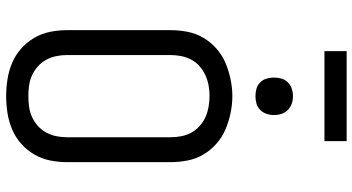

<svg xmlns="http://www.w3.org/2000/svg" viewBox="-288 -880 1175 640"><g transform="rotate(90 300.0 -559.5)"><path d="M300 8Q272 8 243.5 3.5Q215 -1 189 -12Q163 -23 141.5 -42Q120 -61 105.5 -86Q91 -111 85.5 -139Q80 -167 80 -195V-540Q80 -568 85.5 -596.5Q91 -625 105.5 -649.5Q120 -674 141.5 -693Q163 -712 189 -723Q215 -734 243.5 -740Q272 -746 300 -746Q328 -746 356.5 -740Q385 -734 411 -723Q437 -712 458.5 -693Q480 -674 494.5 -649.5Q509 -625 514.5 -596.5Q520 -568 520 -540V-195Q520 -167 514.5 -139Q509 -111 494.5 -86Q480 -61 458.5 -42Q437 -23 411 -12Q385 -1 356.5 3.5Q328 8 300 8ZM300 -66Q318 -66 336 -68.5Q354 -71 370 -78.5Q386 -86 399.5 -98Q413 -110 421.5 -126Q430 -142 433.5 -159.5Q437 -177 437 -195V-540Q437 -558 433.5 -576Q430 -594 421.5 -609.5Q413 -625 399 -637.5Q385 -650 368.5 -657Q352 -664 334 -667Q316 -670 298 -670Q280 -670 262.5 -666.5Q245 -663 229 -655.5Q213 -648 199.5 -636Q186 -624 178 -608.5Q170 -593 166.5 -575.5Q163 -558 163 -540V-195Q163 -177 166.5 -159.5Q170 -142 178.5 -126Q187 -110 200.5 -98Q214 -86 230 -78.5Q246 -71 264 -68.5Q282 -66 300 -66ZM300 -823Q287 -823 275 -826.5Q263 -830 254 -839Q245 -848 241.5 -860Q238 -872 238 -885Q238 -898 241.5 -910Q245 -922 254 -931Q263 -940 275 -944Q287 -948 300 -948Q313 -948 325 -944Q337 -940 346 -931Q355 -922 359 -910Q363 -898 363 -885Q363 -872 359 -860Q355 -848 346 -839Q337 -830 325 -826.5Q313 -823 300 -823ZM150 -1053V-1127H450V-1053Z"/></g></svg>

Font: Zed Sans Extended
Style: Regular
Weight: 400
Width: 7
Designer: Belleve Invis
Foundry: Belleve Invis
Version: Version 1.0.0; ttfautohint (v1.8.4)